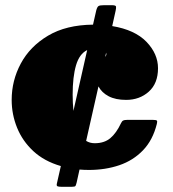

<svg xmlns="http://www.w3.org/2000/svg" viewBox="-20 -635 665 740"><path d="M25 -250Q25 -324.5 60.2 -390.2Q95.5 -456 165.2 -497.5Q235 -539 338.5 -540L351 -595Q354.5 -608 359.5 -611.5Q364.5 -615 381 -615H411Q426.5 -615 427.2 -609.5Q428 -604 425.5 -593L412.5 -534.5Q500 -520 544.5 -473.8Q589 -427.5 589 -372Q589 -313.5 553.5 -281.8Q518 -250 466 -250Q425.5 -250 398.8 -264Q372 -278 359.5 -302L312 -92Q326.5 -83 345 -83Q382 -83 405.2 -102.5Q428.5 -122 446.5 -160.5Q450 -168 454.8 -170.5Q459.5 -173 471 -173H569Q582 -173 584.5 -170.2Q587 -167.5 584.5 -157.5Q569 -95 531.2 -55.8Q493.5 -16.5 439.8 1.8Q386 20 323 20Q304.5 20 286.5 18.5L275.5 68Q273 78 271 81.5Q269 85 256 85H218Q205.5 85 201.2 82.8Q197 80.5 199.5 71L214.5 5Q150.5 -13.5 108.5 -52.5Q66.5 -91.5 45.8 -142.8Q25 -194 25 -250ZM260 -270Q260 -254 260.8 -238.2Q261.5 -222.5 263 -207.5L316 -442Q286 -427.5 273 -383.2Q260 -339 260 -270ZM390 -426Q390 -429 389 -432L385.5 -415.5Q390 -421.5 390 -426Z"/></svg>

Font: Besley* Fatface
Style: Regular
Weight: 900
Designer: Owen Earl
Foundry: indestructible type*
Version: Version 3.000; ttfautohint (v1.8.3)